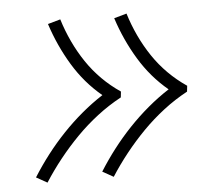

<svg xmlns="http://www.w3.org/2000/svg" viewBox="-42 -634 684 592"><g transform="rotate(-5 300.0 -338.0)"><path d="M287 -89 253 -108Q275 -143 300 -175.5Q325 -208 353.5 -238Q382 -268 413.5 -294.5Q445 -321 479 -343Q426 -387 389.5 -447.5Q353 -508 331 -576L370 -587Q381 -551 397 -517Q413 -483 433.5 -452.5Q454 -422 480 -396Q506 -370 537 -349L535 -331Q496 -310 461 -283Q426 -256 395.5 -225Q365 -194 337.5 -159.5Q310 -125 287 -89ZM82 -89 48 -108Q70 -143 95 -175.5Q120 -208 148.5 -238Q177 -268 208.5 -294.5Q240 -321 274 -343Q221 -387 184.5 -447.5Q148 -508 126 -576L165 -587Q176 -551 192 -517Q208 -483 228.5 -452.5Q249 -422 275 -396Q301 -370 332 -349L330 -331Q291 -310 256 -283Q221 -256 190.5 -225Q160 -194 132.5 -159.5Q105 -125 82 -89Z"/></g></svg>

Font: Iosevka Extralight Extended
Style: Italic
Weight: 200
Width: 7
Italic angle: -9°
Monospace: yes
Designer: Belleve Invis
Foundry: Belleve Invis
Version: Version 32.5.0; ttfautohint (v1.8.4)